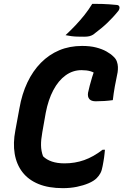

<svg xmlns="http://www.w3.org/2000/svg" viewBox="-20 -959 642 999"><path d="M307 20Q233 20 180.5 -1.5Q128 -23 97 -63Q66 -103 56.5 -158.5Q47 -214 60 -281L81 -395Q94 -470 122.5 -530Q151 -590 193 -632.5Q235 -675 288.5 -697.5Q342 -720 407 -720Q449 -720 480 -712Q511 -704 533.5 -691.5Q556 -679 571 -664Q583 -653 588 -639Q593 -625 593.5 -611Q594 -597 592 -583Q584 -546 577.5 -509.5Q571 -473 567 -438Q546 -435 523.5 -433.5Q501 -432 478 -432Q455 -432 445 -443.5Q435 -455 438 -476Q442 -495 447 -514Q452 -533 459 -556.5Q466 -580 477 -611L486 -570Q469 -583 450 -588.5Q431 -594 404 -594Q359 -594 321.5 -567Q284 -540 257.5 -490Q231 -440 218 -372L200 -270Q193 -232 193.5 -202.5Q194 -173 204 -146Q222 -128 250 -118.5Q278 -109 316 -109Q370 -109 418 -126Q466 -143 514 -180H526Q525 -170 524 -159.5Q523 -149 521.5 -138.5Q520 -128 518 -117Q516 -106 514 -95Q510 -72 502.5 -58Q495 -44 483 -32Q468 -17 441 -5.5Q414 6 380 13Q346 20 307 20ZM460 -939Q490 -939 510.5 -938.5Q531 -938 549.5 -936.5Q568 -935 590 -933Q600 -931 601.5 -922.5Q603 -914 597 -904Q581 -884 567 -869Q553 -854 539 -840.5Q525 -827 507.5 -812.5Q490 -798 465 -779Q455 -773 444.5 -770.5Q434 -768 418 -768Q398 -768 381.5 -768.5Q365 -769 350.5 -771Q336 -773 321 -776Q350 -803 374 -828.5Q398 -854 419.5 -881Q441 -908 460 -939Z"/></svg>

Font: Rec Mono Semicasual
Style: Bold Italic
Weight: 700
Italic angle: -10°
Version: Version 1.085; ttfautohint (v1.8.4.7-5d5b)